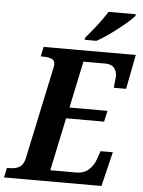

<svg xmlns="http://www.w3.org/2000/svg" viewBox="-82 -979 767 1027"><g transform="rotate(5 301.5 -465.5)"><path d="M-10 -52H2Q36 -52 57 -64.5Q78 -77 86 -112L189 -596Q194 -614 194 -626Q194 -647 177.5 -654.5Q161 -662 129 -662H118L129 -714H624L588 -529H522Q528 -583 528 -590Q528 -619 513 -636.5Q498 -654 465 -654H348L295 -403H499L486 -344H282L222 -60H362Q402 -60 428 -83Q454 -106 466 -142L481 -185H547L502 0H-21ZM347 -784Q373 -813 405 -854.5Q437 -896 459 -931H606L603 -921Q579 -893 517 -845Q455 -797 408 -771H344Z"/></g></svg>

Font: Noto Serif Narrow
Style: Bold Italic
Weight: 700
Width: 4
Italic angle: -12°
Designer: Monotype Design Team
Foundry: Monotype Imaging Inc.
Version: Version 1.001